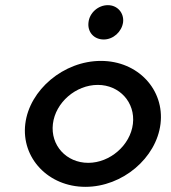

<svg xmlns="http://www.w3.org/2000/svg" viewBox="-20 -721 663 744"><path d="M323 -635C318 -597 344 -568 382 -568C419 -568 452 -598 457 -635C461 -671 435 -701 398 -701C360 -701 327 -671 323 -635ZM185 -241C195 -324 274 -392 359 -392C443 -392 505 -324 495 -241C485 -158 406 -90 322 -90C237 -90 175 -158 185 -241ZM78 -241C62 -109 167 3 311 3C455 3 586 -109 602 -241C618 -373 515 -485 371 -485C227 -485 94 -373 78 -241Z"/></svg>

Font: Bluebird
Style: LiObl
Weight: 300
Designer: Jasper
Foundry: Cannot Into Space Fonts
Version: Version 0.98